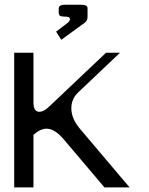

<svg xmlns="http://www.w3.org/2000/svg" viewBox="-20 -812 644 832"><path d="M359.4 -771V-739.7Q359.4 -729.5 356.4 -723.9Q353.5 -718.3 345.7 -712.4L245.6 -639.6L223.1 -674.8L274.9 -714.4Q283.2 -722.7 283.2 -729Q283.2 -739.7 265.6 -739.7Q245.1 -739.7 239.7 -743.9Q234.4 -748 234.4 -760.3V-771Q234.4 -776.4 234.9 -778.8Q235.4 -781.2 238 -784.9Q240.7 -788.6 247.6 -790Q254.4 -791.5 265.6 -791.5H328.1Q343.3 -791.5 350.1 -788.8Q356.9 -786.1 358.2 -782.7Q359.4 -779.3 359.4 -771ZM125 -583.5V-368.2Q125 -327.6 150.4 -327.6Q169.4 -327.6 189.9 -347.2L439.5 -583.5H500L318.8 -411.6Q289.1 -383.3 289.1 -342.8Q289.1 -298.8 325.2 -255.4L541.5 0H432.6L255.9 -208.5Q216.8 -254.4 181.6 -254.4Q155.3 -254.4 125 -228V0H41.5V-583.5Z"/></svg>

Font: Gputeks
Style: Regular
Weight: 500
Version: Version 0.9